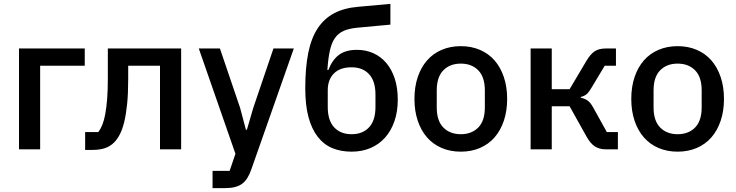

<svg xmlns="http://www.w3.org/2000/svg" viewBox="-20 -770 3796 990"><path d="M78 -520H417V-431H187V0H78Z M419 -89H487Q499 -105 508 -127.5Q517 -150 523 -183Q529 -216 532.5 -260.5Q536 -305 536 -365V-520H914V0H805V-431H641V-360Q641 -288 635.5 -234Q630 -180 620.5 -141Q611 -102 597.5 -76.5Q584 -51 569 -36Q548 -15 521 -6Q494 3 456 3H419Z M1390 -520H1495L1276 103Q1267 129 1255.5 147.5Q1244 166 1228.5 177.5Q1213 189 1191 194.5Q1169 200 1139 200H1076V111H1164L1194 23L1005 -520H1114L1218 -214L1248 -101H1253L1286 -214Z M1793 12Q1737 12 1693 -6.5Q1649 -25 1618 -65Q1587 -105 1570.5 -166.5Q1554 -228 1554 -315Q1554 -421 1569.5 -497.5Q1585 -574 1618.5 -624.5Q1652 -675 1703.5 -702Q1755 -729 1827 -735L1993 -750V-643L1821 -627Q1780 -623 1752.5 -611Q1725 -599 1707.5 -574.5Q1690 -550 1681 -509.5Q1672 -469 1668 -409H1673Q1693 -461 1727.5 -487Q1762 -513 1821 -513Q1867 -513 1905.5 -495.5Q1944 -478 1972 -445Q2000 -412 2015.5 -364.5Q2031 -317 2031 -256Q2031 -195 2014 -145.5Q1997 -96 1966 -61Q1935 -26 1891 -7Q1847 12 1793 12ZM1793 -78Q1850 -78 1883 -113.5Q1916 -149 1916 -218V-283Q1916 -352 1883 -387.5Q1850 -423 1793 -423Q1733 -423 1701.5 -391Q1670 -359 1670 -305V-218Q1670 -149 1703 -113.5Q1736 -78 1793 -78Z M2356 12Q2302 12 2257.5 -7Q2213 -26 2182 -61.5Q2151 -97 2134 -147.5Q2117 -198 2117 -260Q2117 -322 2134 -372.5Q2151 -423 2182 -458.5Q2213 -494 2257.5 -513Q2302 -532 2356 -532Q2410 -532 2454.5 -513Q2499 -494 2530 -458.5Q2561 -423 2578 -372.5Q2595 -322 2595 -260Q2595 -198 2578 -147.5Q2561 -97 2530 -61.5Q2499 -26 2454.5 -7Q2410 12 2356 12ZM2356 -78Q2412 -78 2446 -112.5Q2480 -147 2480 -216V-304Q2480 -373 2446 -407.5Q2412 -442 2356 -442Q2300 -442 2266 -407.5Q2232 -373 2232 -304V-216Q2232 -147 2266 -112.5Q2300 -78 2356 -78Z M2716 -520H2825V-310H2917L3003 -455Q3025 -492 3047 -506Q3069 -520 3103 -520H3156V-431H3098L3032 -321Q3017 -295 3005.5 -285Q2994 -275 2975 -270V-266Q2995 -262 3010 -251.5Q3025 -241 3039 -215L3109 -89H3166V0H3104Q3071 0 3047.5 -15Q3024 -30 3003 -68L2917 -222H2825V0H2716Z M3474 12Q3420 12 3375.5 -7Q3331 -26 3300 -61.5Q3269 -97 3252 -147.5Q3235 -198 3235 -260Q3235 -322 3252 -372.5Q3269 -423 3300 -458.5Q3331 -494 3375.5 -513Q3420 -532 3474 -532Q3528 -532 3572.5 -513Q3617 -494 3648 -458.5Q3679 -423 3696 -372.5Q3713 -322 3713 -260Q3713 -198 3696 -147.5Q3679 -97 3648 -61.5Q3617 -26 3572.5 -7Q3528 12 3474 12ZM3474 -78Q3530 -78 3564 -112.5Q3598 -147 3598 -216V-304Q3598 -373 3564 -407.5Q3530 -442 3474 -442Q3418 -442 3384 -407.5Q3350 -373 3350 -304V-216Q3350 -147 3384 -112.5Q3418 -78 3474 -78Z"/></svg>

Font: IBMPlexSans-Medium
Style: Regular
Weight: 500
Designer: Mike Abbink, Paul van der Laan, Pieter van Rosmalen
Foundry: Bold Monday
Version: Version 3.1